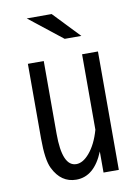

<svg xmlns="http://www.w3.org/2000/svg" viewBox="-91 -845 681 942"><g transform="rotate(-10 250.0 -374.5)"><path d="M233.4 -785.2 358.4 -654.3H275.4L109.4 -785.2ZM76.2 -564.9H155.3V-202.1Q155.3 -39.1 225.6 -39.1Q258.3 -39.1 290.5 -76.7Q326.2 -118.2 346.2 -189V-564.9H425.3V24.9H349.1V-80.1Q301.8 36.1 212.4 36.1Q136.2 36.1 97.7 -43Q76.2 -86.4 76.2 -192.9Z"/></g></svg>

Font: BIZ UDGothic
Style: Regular
Weight: 400
Monospace: yes
Designer: TypeBank Co., Ltd.
Foundry: Morisawa Inc.
Version: Version 1.05